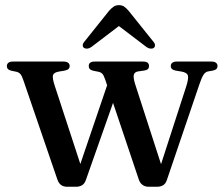

<svg xmlns="http://www.w3.org/2000/svg" viewBox="-20 -705 854 731"><path d="M270.7 6H234.9Q222.4 6 213.1 -0.3Q203.8 -6.5 198.4 -21.7L69.3 -398.6Q63.1 -417.4 57 -423.7Q51 -430 41.9 -431.9L23.3 -435.7Q13.6 -438.3 9.8 -442.5Q6.1 -446.7 6.1 -453.5Q6.1 -461.5 12.1 -466.1Q18.1 -470.6 28.5 -470.6H222.7Q233.2 -470.6 239.2 -466.2Q245.2 -461.8 245.2 -453.8Q245.2 -447 241 -442.6Q236.7 -438.3 226.1 -436.1L205.4 -432.7Q185.4 -429.5 181.9 -419.3Q178.4 -409.2 188.4 -378.5L294.3 -54.9L271.3 -37.9L395.8 -403.8L432.6 -376.4L306.6 -18.7Q301.3 -4.6 291.6 0.7Q281.9 6 270.7 6ZM579.6 6H544.7Q533.3 6 523.4 -0.5Q513.4 -7 508.5 -21.4L380.2 -403.1Q374.6 -419.2 369.2 -424.6Q363.7 -430 354.3 -431.9L334.8 -435.7Q325.4 -438.3 321.7 -442.5Q317.9 -446.7 317.9 -453.8Q317.9 -470.6 340.6 -470.6H525.2Q547.4 -470.6 547.4 -453.5Q547.4 -446.7 543.3 -442.3Q539.1 -437.9 529.4 -436.5L505.9 -433.1Q492.2 -431.1 489.5 -420.1Q486.7 -409.1 495.1 -382.9L601.6 -53.7L578.8 -35.8L688.1 -373.1Q698.7 -405.3 695.4 -417.2Q692 -429.2 670 -432.7L649.3 -436.1Q638.9 -438.3 634.6 -442.5Q630.2 -446.7 630.2 -453.8Q630.2 -461.8 636.2 -466.2Q642.2 -470.6 652.7 -470.6H785.8Q796.2 -470.6 802.2 -466.1Q808.2 -461.5 808.2 -453.5Q808.2 -447.3 804.5 -442.9Q800.7 -438.5 789.8 -436.1L771.3 -432.9Q762 -430.9 755 -420.6Q748 -410.3 739 -383.6L615.2 -19.3Q610.2 -4.8 600.4 0.6Q590.5 6 579.6 6ZM452.9 -621.2H412.5L538.3 -525.5Q546.2 -520.3 553.6 -519.8Q561 -519.3 565.9 -523Q570.1 -526.5 570.2 -532.7Q570.3 -538.9 563.9 -546.4L469.9 -663.6Q460.9 -674.2 452.8 -679.8Q444.7 -685.4 433 -685.4Q421.3 -685.4 412.8 -679.8Q404.3 -674.2 395 -663.6L301.3 -546.4Q294.9 -538.9 295 -532.7Q295.1 -526.5 299.3 -523Q304.7 -519.3 312 -519.8Q319.2 -520.3 327.1 -525.5Z"/></svg>

Font: Fraunces
Style: Regular
Weight: 900
Version: Version 1.000;[b76b70a41]